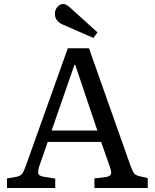

<svg xmlns="http://www.w3.org/2000/svg" viewBox="-20 -942 775 962"><path d="M15.1 0V-47.9L63 -56.2Q81.1 -60.1 89.6 -69.6Q98.1 -79.1 108.9 -109.9L319.8 -700.2H425.8L634.8 -108.9Q644.5 -84 651.4 -74Q658.2 -64 679.2 -59.1L720.2 -49.8V0H453.1V-47.9L511.2 -55.2Q531.2 -58.1 535.6 -69.1Q540 -80.1 530.8 -105L486.8 -231H219.2L176.8 -108.9Q169.9 -88.9 171.9 -74.5Q173.8 -60.1 200.2 -56.2L256.8 -46.9V0ZM238.8 -288.1H467.8L356.9 -617.2H353ZM448.2 -752 296.9 -817.9Q277.8 -825.7 266.4 -839.4Q254.9 -853 254.9 -874Q254.9 -891.1 266.8 -906.5Q278.8 -921.9 297.9 -921.9Q306.6 -921.9 315.4 -916Q324.2 -910.2 336.9 -898.9L468.3 -779.8Z"/></svg>

Font: Literata
Style: Regular
Weight: 400
Designer: Latin by Veronika Burian and Jose Scaglione. Greek by Irene Vlachou. Cyrillic by Vera Evstafieva.
Foundry: TypeTogether
Version: Version 3.002